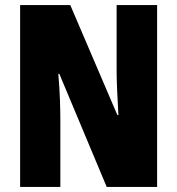

<svg xmlns="http://www.w3.org/2000/svg" viewBox="-20 -734 696 754"><path d="M597 0H399L213 -444H209Q214 -385 215.5 -339.5Q217 -294 217 -263V0H59V-714H256L441 -282H445Q442 -336 440 -379.5Q438 -423 438 -455V-714H597Z"/></svg>

Font: Noto Sans Gurmukhi ExtraCondensed Black
Style: Regular
Weight: 900
Width: 2
Designer: Jelle Bosma - Monotype Design Team
Foundry: Monotype Imaging Inc.
Version: Version 2.004; ttfautohint (v1.8.4.7-5d5b)